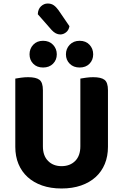

<svg xmlns="http://www.w3.org/2000/svg" viewBox="-20 -1055 701 1092"><path d="M330 17Q268 17 219.5 0Q171 -17 137 -48Q103 -79 85 -122.5Q67 -166 67 -220V-608Q78 -610 98.5 -613Q119 -616 140 -616Q185 -616 204.5 -601Q224 -586 224 -542V-223Q224 -169 253.5 -139.5Q283 -110 330 -110Q378 -110 407.5 -139.5Q437 -169 437 -223V-608Q448 -610 468.5 -613Q489 -616 510 -616Q555 -616 574.5 -601Q594 -586 594 -542V-220Q594 -166 576 -122.5Q558 -79 524 -48Q490 -17 441 0Q392 17 330 17ZM303 -746Q303 -714 281.5 -692.5Q260 -671 225 -671Q190 -671 169 -692.5Q148 -714 148 -746Q148 -778 169 -800.5Q190 -823 225 -823Q260 -823 281.5 -800.5Q303 -778 303 -746ZM510 -746Q510 -714 489 -692.5Q468 -671 433 -671Q398 -671 376.5 -692.5Q355 -714 355 -746Q355 -778 376.5 -800.5Q398 -823 433 -823Q468 -823 489 -800.5Q510 -778 510 -746ZM195 -974Q196 -1003 213 -1019Q230 -1035 251 -1035Q271 -1035 285 -1025.5Q299 -1016 312 -998L375 -906Q371 -883 355.5 -871Q340 -859 323 -859Q297 -859 274 -884Z"/></svg>

Font: Baloo Da 2
Style: Bold
Weight: 700
Designer: Noopur Datye, Sulekha Rajkumar and Ek Type
Foundry: Ek Type
Version: Version 1.640;hotconv 1.0.111;makeotfexe 2.5.65597; ttfautoh